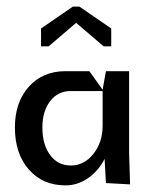

<svg xmlns="http://www.w3.org/2000/svg" viewBox="-20 -555 460 580"><path d="M220 -535 316 -469V-415H293L210 -486L127 -415H104V-469L200 -535ZM25 -170Q25 -246 67 -293Q109 -340 178 -340H250L290 -284L300 -340H370V-92L373 2L300 -2L296 -75Q277 -38 245.5 -16.5Q214 5 178 5Q109 5 67 -43Q25 -91 25 -170ZM108 -170Q108 -118 131.5 -86.5Q155 -55 194 -55Q234 -55 262 -90Q290 -125 290 -175V-280H194Q155 -280 131.5 -249.5Q108 -219 108 -170Z"/></svg>

Font: Glametrix
Style: Bold
Weight: 700
Designer: gluk
Foundry: gluk
Version: Version 0.40